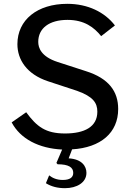

<svg xmlns="http://www.w3.org/2000/svg" viewBox="-20 -772 689 1004"><path d="M509 -583 581 -639C527 -709 439 -752 332 -752C175 -752 71 -668 71 -541C71 -461 119 -384 231 -347L383 -297C467 -267 489 -234 489 -188C489 -108 421 -74 320 -74C218 -74 172 -110 117 -185L41 -132C87 -45 184 4 305 10L275 80L281 87C339 87 363 103 363 132C363 156 345 169 308 169C277 169 255 159 237 145L220 186C249 204 282 212 320 212C381 212 432 183 432 132C432 98 409 60 339 56L357 9C507 0 598 -78 598 -202C598 -293 550 -362 429 -400L281 -448C195 -476 180 -522 180 -553C180 -624 237 -668 333 -668C421 -668 472 -629 509 -583Z"/></svg>

Font: Bisquit Text
Style: Regular
Weight: 400
Version: Version 1.004;Glyphs 3.2.3 (3260)